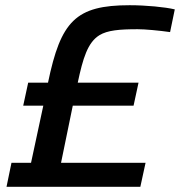

<svg xmlns="http://www.w3.org/2000/svg" viewBox="-20 -716 690 736"><path d="M24 -92 5 0H518L538 -92H214L259 -311H492L511 -399H278C298 -493 316 -553 361 -581C392 -600 438 -604 508 -604C536 -604 590 -599 632 -593L650 -680C613 -689 539 -696 477 -696C270 -696 213 -635 164 -399H88L69 -311H146L99 -92Z"/></svg>

Font: Saira UNSAM Medium Italic
Style: Regular
Weight: 500
Italic angle: -12°
Designer: Hector Gatti with collaboration of the Omnibus-Type team
Foundry: Omnibus-Type
Version: Version 0.072;PS 000.072;hotconv 1.0.88;makeotf.lib2.5.64775